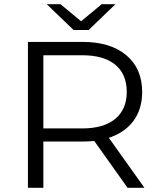

<svg xmlns="http://www.w3.org/2000/svg" viewBox="-20 -901 763 921"><path d="M114 0V-700H376Q510 -700 586 -636Q662 -572 662 -460Q662 -378 620.5 -321.5Q579 -265 502 -240L673 0H592L432 -225Q405 -222 376 -222H188V0ZM188 -285H374Q478 -285 533 -331Q588 -377 588 -460Q588 -545 533 -590.5Q478 -636 374 -636H188ZM204 -881H270L369 -799L468 -881H534L405 -757H333Z"/></svg>

Font: Belfius21
Style: Regular
Weight: 400
Designer: Montserrat's base design by Julieta Ulanovsky, modified by Coast SPRL for Belfius Bank NV.
Foundry: Montserrat's base design by Julieta Ulanovsky, modified by Coast SPRL for Belfius Bank NV.
Version: Version 2.000;FEAKit 1.0